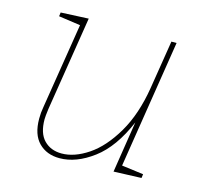

<svg xmlns="http://www.w3.org/2000/svg" viewBox="-83 -617 760 716"><g transform="rotate(15 297.0 -259.5)"><path d="M437 -28 521 -17 519 -2 412 2 443 -196Q399 -92 333.5 -43Q268 6 204 6Q154 6 123.5 -25Q93 -56 93 -117Q93 -141 97 -162L150 -493L66 -505L68 -520L175 -525L117 -161Q113 -131 113 -120Q113 -66 139 -39.5Q165 -13 207 -13Q256 -13 309 -48.5Q362 -84 405 -157Q448 -230 465 -335L495 -522H515Z"/></g></svg>

Font: Bitter Pro Thin
Style: Italic
Weight: 250
Italic angle: -9°
Designer: Sol Matas, and Bitter project Authors
Foundry: Sol Matas
Version: Version 1.010